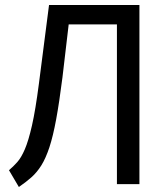

<svg xmlns="http://www.w3.org/2000/svg" viewBox="-20 -726 655 757"><path d="M529.7 -706.2V0H441V-629.7H250.8L226.2 -420.5Q213.8 -322.6 201.5 -255.9Q189.2 -189.2 174.9 -145.6Q160.5 -102.1 143.1 -74.1Q125.6 -46.2 103.8 -26.9Q82.1 -7.7 54.4 11.3L15.4 -54.9Q32.3 -69.2 47.9 -86.7Q63.6 -104.1 77.9 -137.4Q92.3 -170.8 106.2 -231.8Q120 -292.8 133.3 -395.4L173.3 -706.2Z"/></svg>

Font: FiraCode Nerd Font
Style: Regular
Weight: 400
Designer: Carrois Corporate, Edenspiekermann AG, Nikita Prokopov
Foundry: Carrois Corporate, Edenspiekermann AG, Nikita Prokopov
Version: Version 6.002;Nerd Fonts 2.1.0